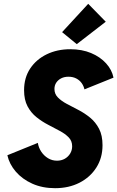

<svg xmlns="http://www.w3.org/2000/svg" viewBox="-20 -988 621 1016"><path d="M271.5 7.8Q204.1 7.8 150.9 -16.1Q97.7 -40 63.5 -79.8Q29.3 -119.6 19 -166.5L180.2 -231.9Q184.1 -207 198.2 -185.5Q212.4 -164.1 233.9 -150.9Q255.4 -137.7 281.7 -137.7Q304.7 -137.7 322.8 -147.9Q340.8 -158.2 351.3 -175.5Q361.8 -192.9 361.8 -213.9Q361.8 -242.2 343.5 -261Q325.2 -279.8 296.1 -295.4Q267.1 -311 234.6 -327.9Q202.1 -344.7 173.1 -367.9Q144 -391.1 125.7 -425.5Q107.4 -460 107.4 -510.7Q107.4 -576.7 139.6 -625.2Q171.9 -673.8 227.3 -700.7Q282.7 -727.5 351.6 -727.5Q413.6 -727.5 461.9 -707.3Q510.3 -687 541.3 -652.8Q572.3 -618.7 580.6 -577.1L426.8 -515.1Q423.3 -532.2 412.6 -547.6Q401.9 -563 384 -572.5Q366.2 -582 342.3 -582Q320.3 -582 303.7 -573.5Q287.1 -564.9 277.6 -550.5Q268.1 -536.1 268.1 -517.1Q268.1 -490.7 286.4 -472.2Q304.7 -453.6 333.7 -438.2Q362.8 -422.9 395.3 -406Q427.7 -389.2 456.8 -365.5Q485.8 -341.8 504.2 -306.6Q522.5 -271.5 522.5 -219.7Q522.5 -152.8 490 -101.6Q457.5 -50.3 400.9 -21.2Q344.2 7.8 271.5 7.8ZM386.2 -754.4 308.6 -817.9 446.8 -967.8 539.6 -873Z"/></svg>

Font: Reddit Sans ExtraBold
Style: Italic
Weight: 800
Italic angle: -11.25°
Designer: Stephen Hutchings
Version: Version 1.013